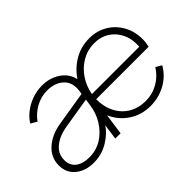

<svg xmlns="http://www.w3.org/2000/svg" viewBox="-76 -841 1156 1156"><g transform="rotate(-45 502.5 -263.0)"><path d="M208 12Q140 12 94 -25Q48 -62 48 -126Q48 -194 100 -240Q152 -286 236 -299L450 -334L453 -356Q462 -421 423 -458Q384 -495 317 -495Q265 -495 219 -469.5Q173 -444 144 -403L105 -426Q123 -456 155 -481.5Q187 -507 228.5 -522.5Q270 -538 316 -538Q383 -538 432.5 -504.5Q482 -471 495 -414Q532 -470 590 -504Q648 -538 718 -538Q784 -538 834.5 -507.5Q885 -477 914 -425Q943 -373 943 -306Q943 -292 941 -277Q939 -262 936 -249H489Q489 -183 515 -133.5Q541 -84 587 -57Q633 -30 692 -30Q750 -30 798.5 -57.5Q847 -85 878 -134L915 -112Q882 -54 822.5 -21Q763 12 693 12Q615 12 555.5 -28Q496 -68 467 -134L448 0H403L417 -99Q388 -55 332.5 -21.5Q277 12 208 12ZM493 -289H896Q901 -349 879 -396Q857 -443 815.5 -469.5Q774 -496 719 -496Q662 -496 614 -468Q566 -440 534.5 -393Q503 -346 493 -289ZM212 -30Q273 -30 320.5 -60Q368 -90 399 -140Q430 -190 438 -250L444 -291L249 -259Q179 -248 136.5 -213.5Q94 -179 94 -126Q94 -78 127 -54Q160 -30 212 -30Z"/></g></svg>

Font: Plus Jakarta Sans ExtraLight
Style: Italic
Weight: 200
Italic angle: -8°
Designer: Gumpita Rahayu
Foundry: Tokotype
Version: Version 2.071; ttfautohint (v1.8.4.7-5d5b);gftools[0.9.29]